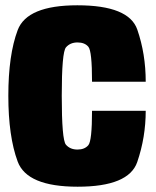

<svg xmlns="http://www.w3.org/2000/svg" viewBox="-20 -702 589 726"><path d="M273.5 4Q467 4 499 -89.5Q531 -183 531 -283H328Q328 -169.5 314 -153Q300 -136.5 273 -136.5Q245 -136.5 229.2 -155Q213.5 -173.5 213.5 -340Q213.5 -504.5 229.5 -523Q245.5 -541.5 273 -541.5Q300.5 -541.5 314.2 -525Q328 -508.5 328 -393H531Q531 -498 499.2 -590Q467.5 -682 272.5 -682Q82 -682 46.8 -588Q11.5 -494 11.5 -340Q11.5 -186.5 46.8 -91.2Q82 4 273.5 4Z"/></svg>

Font: Anybody Condensed Black
Style: Regular
Weight: 900
Width: 3
Designer: Tyler Finck
Foundry: Etcetera Type Company
Version: Version 1.113;gftools[0.9.25]